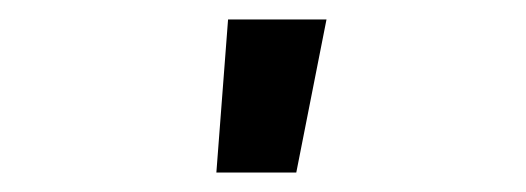

<svg xmlns="http://www.w3.org/2000/svg" viewBox="-20 -777 540 197"><path d="M202 -600 214 -757H315L284 -600Z"/></svg>

Font: Iosevka Fixed
Style: Bold
Weight: 700
Monospace: yes
Designer: Belleve Invis
Foundry: Belleve Invis
Version: Version 32.3.0